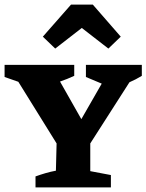

<svg xmlns="http://www.w3.org/2000/svg" viewBox="-34 -818 639 838"><path d="M121 0V-48Q143 -56 165.5 -62.5Q188 -69 210 -73L213 -192L46 -461L-14 -482V-535H290V-487Q260 -473 228 -462L321 -298L410 -453L341 -482V-535H585V-487Q559 -471 531 -459L360 -192V-71L450 -54V0ZM371 -798 493 -658 439 -606 323 -696 207 -606 153 -658 276 -798Z"/></svg>

Font: Piazzolla SC
Style: Bold
Weight: 700
Designer: Juan Pablo del Peral
Foundry: Huerta Tipografica
Version: Version 1.330